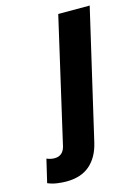

<svg xmlns="http://www.w3.org/2000/svg" viewBox="-242 -572 609 849"><g transform="rotate(-15 62.5 -147.5)"><path d="M-45 215Q-63 215 -86 212Q-109 209 -130 200L-105 94Q-99 97 -89.5 99.5Q-80 102 -69 102Q-50 102 -37.5 91.5Q-25 81 -20 60L111 -510H255L118 80Q103 145 62.5 180Q22 215 -45 215Z"/></g></svg>

Font: Instrument Sans SemiCondensed
Style: Bold Italic
Weight: 700
Width: 4
Italic angle: -13°
Designer: Rodrigo Fuenzalida
Foundry: fragTYPE
Version: Version 1.000;gftools[0.9.28]